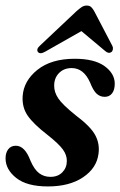

<svg xmlns="http://www.w3.org/2000/svg" viewBox="-23 -662 433 691"><path d="M158.5 -25.5Q185.5 -25.5 201.5 -42Q217.5 -58.5 217.5 -82.5Q218 -103.5 203.5 -123.8Q189 -144 148 -176.5Q97.5 -215.5 76.8 -245.5Q56 -275.5 58.5 -315.5Q62 -371 111.8 -410.8Q161.5 -450.5 246 -450.5Q316.5 -450.5 353 -424.2Q389.5 -398 390 -361.5Q390 -338 380.2 -325.8Q370.5 -313.5 354 -313.5Q337 -313.5 324.8 -324.8Q312.5 -336 301 -365.5Q278 -417 235 -417Q207 -417 189.5 -399.2Q172 -381.5 172 -354Q171.5 -331 186.5 -308.2Q201.5 -285.5 249.5 -247Q303.5 -206.5 320 -175.2Q336.5 -144 331.5 -108.5Q325 -57 276 -24Q227 9 149.5 9Q74 9 35.5 -21.5Q-3 -52 -3 -92Q-3 -112.5 6.8 -125Q16.5 -137.5 34 -137.5Q66.5 -137.5 86.5 -84Q100.5 -51.5 118 -38.5Q135.5 -25.5 158.5 -25.5ZM139.5 -476Q121 -465.5 113.5 -475Q106.5 -485 121 -498L251.5 -621Q262 -630.5 270.5 -636.2Q279 -642 289 -642Q299.5 -642 305.2 -636.5Q311 -631 316.5 -621L381.5 -496.5Q384.5 -490.5 383.2 -484.2Q382 -478 378.5 -475Q368 -467.5 356 -478L270 -550Z"/></svg>

Font: Fraunces 144pt Soft SemiBold
Style: Italic
Weight: 600
Italic angle: -16°
Version: Version 1.000;[b76b70a41]